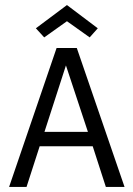

<svg xmlns="http://www.w3.org/2000/svg" viewBox="-20 -740 528 760"><path d="M16 0ZM204 -550 16 0H85L137 -161H347L399 0H473L284 -550ZM156 -218 241 -481 328 -218ZM335 -592 245 -656 155 -592 122 -628 245 -720 367 -628Z"/></svg>

Font: Cambay Devanagari
Style: Regular
Weight: 400
Designer: Pooja Saxena
Foundry: Pooja Saxena
Version: Version 1.180;PS 001.180;hotconv 1.0.70;makeotf.lib2.5.58329